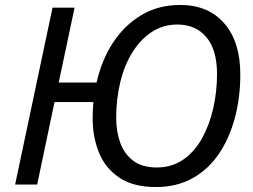

<svg xmlns="http://www.w3.org/2000/svg" viewBox="-20 -745 1022 775"><path d="M609 10Q518 10 461.5 -28Q405 -66 379.5 -129Q354 -192 354 -267Q354 -300 357 -333H200L130 0H41L192 -714H281L217 -412H370Q390 -502 436 -572.5Q482 -643 550.5 -684Q619 -725 708 -725Q820 -725 885 -651Q950 -577 950 -444Q950 -351 928 -269Q906 -187 863.5 -124Q821 -61 757 -25.5Q693 10 609 10ZM613 -69Q674 -69 720 -101Q766 -133 796 -187.5Q826 -242 841 -309Q856 -376 856 -446Q856 -544 813 -595Q770 -646 696 -646Q639 -646 593.5 -616.5Q548 -587 515.5 -535.5Q483 -484 466 -415.5Q449 -347 449 -269Q449 -214 465.5 -168.5Q482 -123 518 -96Q554 -69 613 -69Z"/></svg>

Font: BC Sans
Style: Italic
Weight: 400
Italic angle: -12°
Designer: Monotype Design Team
Designer: Province of B.C.
Foundry: Monotype Imaging Inc.
Version: Version 2.000;GOOG;noto-source:20170915:90ef993387c0